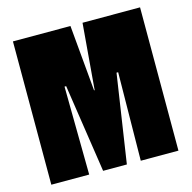

<svg xmlns="http://www.w3.org/2000/svg" viewBox="-103 -803 904 906"><g transform="rotate(-15 349.0 -350.0)"><path d="M38 0V-700H319L348 -378H351L378 -700H659V0H475L480 -431H472L407 0H291L226 -431H218L223 0Z"/></g></svg>

Font: Phudu Black
Style: Regular
Weight: 900
Version: Version 1.005;gftools[0.9.23]